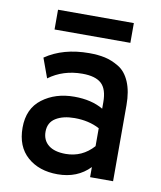

<svg xmlns="http://www.w3.org/2000/svg" viewBox="-79 -747 691 823"><g transform="rotate(10 266.0 -335.5)"><path d="M107 -597V-683H437V-597ZM367 0V-44Q313 12 227 12Q146 12 95.5 -32.5Q45 -77 45 -159Q45 -242 102 -285Q159 -328 241 -328Q316 -328 367 -298V-326Q367 -383 341 -407Q315 -431 258 -431Q174 -431 112 -385L81 -470Q158 -523 272 -523Q310 -523 340 -516.5Q370 -510 401 -491.5Q432 -473 449.5 -432Q467 -391 467 -331V0ZM246 -80Q318 -80 367 -135V-213Q320 -238 258 -238Q208 -238 176.5 -218.5Q145 -199 145 -159Q145 -122 171 -101Q197 -80 246 -80Z"/></g></svg>

Font: Overpass Light
Style: Bold
Weight: 600
Designer: Delve Withrington, Thomas Jockin
Foundry: Delve Fonts
Version: Version 3.000;DELV;Overpass